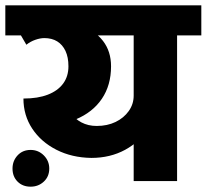

<svg xmlns="http://www.w3.org/2000/svg" viewBox="-45 -680 776 721"><path d="M84 -206 44 -310Q97 -310 134.5 -324.5Q172 -339 192 -366Q212 -393 212 -431H372Q372 -360 337.5 -309Q303 -258 239 -231.5Q175 -205 84 -206ZM212 -431Q212 -465 201 -488.5Q190 -512 170 -524.5Q150 -537 121 -537V-607Q200 -607 256 -586Q312 -565 342 -526Q372 -487 372 -431ZM-25 -547V-660H462V-547ZM298 -87Q225 -88 167 -117.5Q109 -147 76 -197Q43 -247 43 -310H206Q206 -281 220.5 -257.5Q235 -234 260.5 -220.5Q286 -207 318 -207ZM298 -87 318 -207Q358 -207 389 -222Q420 -237 438.5 -263Q457 -289 457 -321H546Q546 -254 513.5 -201Q481 -148 425 -117.5Q369 -87 298 -87ZM54 -512 22 -567Q39 -581 66.5 -594Q94 -607 122 -607V-537Q106 -537 87.5 -530.5Q69 -524 54 -512ZM457 0V-645H620V0ZM367 -547V-660H711V-547ZM70 21Q40 21 21 2Q2 -17 2 -47Q2 -76 21 -96.5Q40 -117 70 -117Q99 -117 119.5 -96.5Q140 -76 140 -47Q140 -17 119.5 2Q99 21 70 21Z"/></svg>

Font: Akshar Light
Style: Regular
Weight: 300
Designer: Tall Chai
Foundry: Tall Chai
Version: Version 1.100